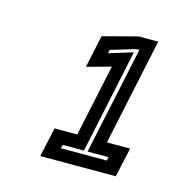

<svg xmlns="http://www.w3.org/2000/svg" viewBox="-57 -752 362 388"><g transform="rotate(15 124.0 -557.5)"><path d="M59 -415 72.5 -476.5H120L152 -627L101.5 -613L116 -681L189 -700H229.5L182 -476.5H230.5L217 -415ZM95 -441H191L193 -448.5H149L197 -674H190.5L139 -658.5L137.5 -651L187.5 -666.5L141.5 -448.5H97Z"/></g></svg>

Font: Tourney Expanded Regular
Style: Bold Italic
Weight: 700
Width: 7
Italic angle: -12°
Designer: Tyler Finck
Foundry: Etcetera Type Co
Version: Version 1.010; ttfautohint (v1.8.3)